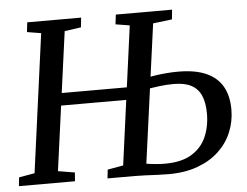

<svg xmlns="http://www.w3.org/2000/svg" viewBox="-55 -808 1131 878"><g transform="rotate(-5 510.0 -369.0)"><path d="M-2.6 0 1.7 -40 73.8 -52.7 159.7 -688.1 95.5 -698.7 100.5 -743H347.9L343.3 -698.7L267.7 -688.1L181.2 -52.7L257.9 -40L254.6 0ZM208.9 -350.2V-407.2H574.8V-350.2ZM684.4 5Q662.9 5 634.4 3.8Q605.9 2.5 577.9 1.2Q549.8 0 528.7 0H404.1L408.4 -40L480.5 -52.7L566.4 -688.1L501.9 -698.7L507.2 -743H765.5L760.9 -698.6L673.7 -688.1L586.8 -51.5Q605.7 -48.3 628.9 -46.2Q652.1 -44.1 672.2 -44.1Q747.3 -44.1 793.7 -72Q840.1 -99.9 861.5 -147.9Q882.9 -195.9 882.9 -256.1Q882.9 -304.9 868.9 -337.7Q854.9 -370.5 824.4 -387.1Q793.9 -403.7 743.5 -403.7Q709.9 -403.7 677.2 -399.6Q644.5 -395.5 622.8 -391.8L628.8 -443.3Q646 -447.8 669.3 -451Q692.6 -454.3 718.2 -456.2Q743.8 -458.2 767.7 -458.2Q845.9 -458.2 896.4 -435.9Q946.9 -413.5 971.4 -370.3Q995.9 -327.2 995.9 -264.6Q995.9 -209.8 975.6 -161Q955.3 -112.2 915.7 -74.9Q876 -37.6 818 -16.3Q760 5 684.4 5Z"/></g></svg>

Font: Merriweather 7pt Light
Style: Italic
Weight: 300
Italic angle: -7.8°
Designer: Eben Sorkin
Foundry: Eben Sorkin
Version: Version 2.200;gftools[0.9.31]